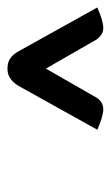

<svg xmlns="http://www.w3.org/2000/svg" viewBox="89 -849 297 515"><g transform="rotate(-90 237.5 -591.5)"><path d="M311 -617 233 -481Q229 -474 221 -468.5Q213 -463 202 -463Q183 -463 147 -479L265 -691Q273 -704 284 -712Q295 -720 311 -720Q328 -720 339 -712Q350 -704 357 -691L475 -479Q439 -463 420 -463Q409 -463 401.5 -468.5Q394 -474 389 -481Z"/></g></svg>

Font: Warnes
Style: Regular
Weight: 400
Designer: Eduardo Rodriguez Tunni
Foundry: Eduardo Rodriguez Tunni
Version: Version 1.002; ttfautohint (v1.8.4.7-5d5b);gftools[0.9.23]